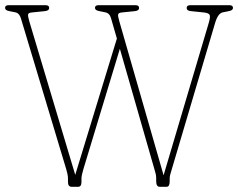

<svg xmlns="http://www.w3.org/2000/svg" viewBox="-24 -720 918 740"><path d="M695.5 -689.5Q695.5 -700 709.5 -700H860Q874 -700 874 -689.5Q874 -680 857.5 -677L835 -672.5Q816.5 -669 805.5 -633L638.5 -69Q635 -56.5 632.5 -48.5Q630 -40.5 630 -32V-21Q630 0 618 0H592Q578 0 578 -21V-32Q578 -42 576.2 -49.5Q574.5 -57 570.5 -70L438 -532L297.5 -68.5Q290 -44 290 -31V-18.5Q290 0 277 0H252.5Q238 0 238 -18.5V-31Q238 -39.5 236 -49.5Q234 -59.5 231.5 -67L56.5 -649.5Q50.5 -669.5 35 -672.5L12.5 -677Q-4.5 -680 -4.5 -689.5Q-4.5 -700 9 -700H151.5Q165.5 -700 165.5 -689.5Q165.5 -678.5 148 -677L99 -672Q86.5 -671 84.5 -665.2Q82.5 -659.5 89 -637.5L266 -46L426.5 -571.5L404 -649.5Q398.5 -669.5 381.5 -672.5L359.5 -677Q342 -680 342 -689.5Q342 -700 356 -700H498Q512 -700 512 -689.5Q512 -678.5 495 -677L446 -672Q433.5 -671 431.5 -665.2Q429.5 -659.5 436 -637.5L606.5 -44.5L780.5 -631.5Q787.5 -655 784 -662.5Q780.5 -670 761.5 -672L713 -677Q695.5 -678 695.5 -689.5Z"/></svg>

Font: Fraunces 144pt S100 Thin
Style: Regular
Weight: 100
Version: Version 1.000; ttfautohint (v1.8.3)